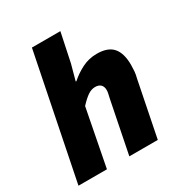

<svg xmlns="http://www.w3.org/2000/svg" viewBox="-164 -816 884 935"><g transform="rotate(-30 278.0 -348.0)"><path d="M8 0 148 -696H308L274 -534L250 -446H254Q284 -473 322.5 -492.5Q361 -512 406 -512Q468 -512 496 -479.5Q524 -447 524 -382Q524 -365 522.5 -346.5Q521 -328 516 -310L454 0H294L352 -290Q355 -304 357.5 -314.5Q360 -325 360 -334Q360 -355 349 -365.5Q338 -376 318 -376Q297 -376 277 -362.5Q257 -349 230 -320L168 0Z"/></g></svg>

Font: TypoPRO Source Sans Pro
Style: Italic
Weight: 900
Italic angle: -11°
Designer: Paul D. Hunt
Foundry: Adobe Systems Incorporated
Version: Version 1.075;PS 2.000;hotconv 1.0.86;makeotf.lib2.5.63406